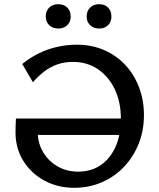

<svg xmlns="http://www.w3.org/2000/svg" viewBox="-20 -883 759 915"><path d="M334 12Q255 12 191.5 -22.5Q128 -57 91 -116.5Q54 -176 54 -252Q54 -269 54.5 -285Q55 -301 56 -318L163 -294Q161 -287 160.5 -275Q160 -263 160 -254Q160 -200 186 -157Q212 -114 255.5 -89.5Q299 -65 352 -65Q415 -65 460.5 -96.5Q506 -128 531 -184.5Q556 -241 556 -317Q556 -397 527 -457.5Q498 -518 447 -553Q396 -588 327 -588Q287 -588 253 -576Q219 -564 191 -542.5Q163 -521 137 -491L86 -578Q123 -608 164.5 -628.5Q206 -649 252 -659.5Q298 -670 345 -670Q418 -670 477 -644Q536 -618 578 -572.5Q620 -527 643 -466Q666 -405 666 -334Q666 -260 640.5 -197Q615 -134 570 -87Q525 -40 464.5 -14Q404 12 334 12ZM112 -240 56 -318H594V-240ZM258 -747Q231 -747 214.5 -763Q198 -779 198 -804Q198 -831 214.5 -847Q231 -863 258 -863Q284 -863 300.5 -847Q317 -831 317 -804Q317 -779 300.5 -763Q284 -747 258 -747ZM453 -747Q426 -747 409.5 -763Q393 -779 393 -804Q393 -831 409.5 -847Q426 -863 453 -863Q479 -863 495 -847Q511 -831 511 -804Q511 -779 495 -763Q479 -747 453 -747Z"/></svg>

Font: Ysabeau Infant SemiBold
Style: Regular
Weight: 600
Designer: Christian Thalmann (Catharsis Fonts)
Version: Version 2.002; featfreeze: ss01,ss02,lnum